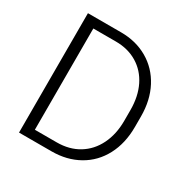

<svg xmlns="http://www.w3.org/2000/svg" viewBox="-161 -843 955 982"><g transform="rotate(30 316.5 -352.5)"><path d="M580 -383V-321Q580 -225 541.5 -152Q503 -79 433 -39.5Q363 0 273 0H81V-705H277Q365 -705 434 -665Q503 -625 541.5 -552Q580 -479 580 -383ZM144 -53H273Q347 -53 402 -86.5Q457 -120 487 -181Q517 -242 517 -321V-384Q517 -465 487.5 -525Q458 -585 403.5 -618Q349 -651 277 -651H144Z"/></g></svg>

Font: Freesentation 3 Light
Style: Regular
Weight: 300
Designer: glyphs from Roboto by Christian Robertson / Hangul glyphs from Noto Sans CJK(Source Han Sans) by Jang Soo-young and Kang
Foundry: PT&
Version: Version 2.001